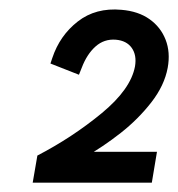

<svg xmlns="http://www.w3.org/2000/svg" viewBox="-20 -724 381 411"><path d="M269 -582Q273 -606 262 -621.5Q251 -637 228 -639Q203 -641 184.5 -624.5Q166 -608 155 -579L149 -564L88 -588L92 -600Q108 -648 146.5 -678Q185 -708 240 -703Q276 -700 300 -683Q324 -666 334.5 -639Q345 -612 339 -579Q332 -541 304 -505Q276 -469 238.5 -439.5Q201 -410 159 -386L146 -399H316L305 -333H50L60 -391Q135 -430 197.5 -481.5Q260 -533 269 -582Z"/></svg>

Font: Fixel Italic Variable Display Thin
Style: Italic
Weight: 100
Italic angle: -10°
Designer: AlfaBravo + MacPaw
Foundry: Kyrylo Tkachov, Marchela Mozhyna, Serhii Makarenko, Maria Weinstein, Zakhar Kryvoshyya
Version: Version 1.210;Glyphs 3.2 (3217)